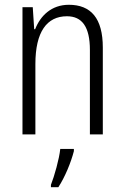

<svg xmlns="http://www.w3.org/2000/svg" viewBox="-20 -562 521 803"><path d="M268 -542C195 -542 149 -496 127 -440H123L117 -532H74V0H128V-294C128 -429 176 -494 260 -494C323 -494 356 -450 356 -353V0H410V-363C410 -486 360 -542 268 -542ZM289 70V61H232C228 102 207 176 193 211V221H224C252 178 277 117 289 70Z"/></svg>

Font: Noto Sans Arabic UI Cn Lt
Style: Regular
Weight: 300
Width: 3
Designer: Monotype Design Team, Nadine Chahine and Nizar Qandah
Foundry: Monotype Imaging Inc.
Version: Version 2.010